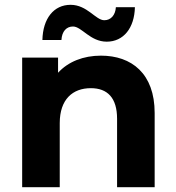

<svg xmlns="http://www.w3.org/2000/svg" viewBox="-20 -777 731 797"><path d="M283 -667C319 -667 354 -604 423 -604C493 -604 538 -661 540 -747H461C459 -714 440 -693 413 -693C377 -693 342 -757 273 -757C203 -757 158 -700 156 -611H235C237 -647 256 -667 283 -667ZM399 -546C326 -546 263 -521 221 -475V-538H72V0H228V-266C228 -365 282 -411 357 -411C426 -411 466 -371 466 -284V0H622V-308C622 -472 526 -546 399 -546Z"/></svg>

Font: AWKNG-Font
Style: Bold
Weight: 700
Designer: Awakening Church
Foundry: Awakening Church
Version: Version 1.700;PS 001.700;hotconv 1.0.88;makeotf.lib2.5.64775